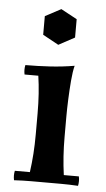

<svg xmlns="http://www.w3.org/2000/svg" viewBox="-51 -714 413 750"><g transform="rotate(5 155.5 -339.0)"><path d="M284 -35Q288 -17 284 2Q250 0 218.5 0Q187 0 159 0Q131 0 99.5 0Q68 0 33 2Q29 -17 33 -35H92Q97 -71 99.5 -107.5Q102 -144 102 -185V-265Q102 -346 92 -413H38Q34 -432 38 -450Q86 -450 134.5 -453Q183 -456 230 -464Q224 -441 221 -404.5Q218 -368 216.5 -330.5Q215 -293 215 -265V-185Q215 -144 217.5 -107.5Q220 -71 225 -35ZM159 -680 222 -646V-574L159 -540L97 -574V-647Z"/></g></svg>

Font: Poltawski Nowy SemiBold
Style: Regular
Weight: 600
Version: Version 1.001;gftools[0.9.25]